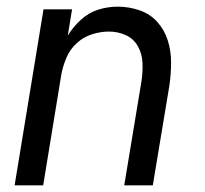

<svg xmlns="http://www.w3.org/2000/svg" viewBox="-20 -558 616 578"><path d="M24 0H110L165 -336Q170 -361 180.5 -385.5Q191 -410 211.5 -428.5Q232 -447 257.5 -455Q283 -463 308 -463Q335 -463 359 -452Q383 -441 395.5 -418Q408 -395 409 -368Q410 -341 406 -314L354 0H440L490 -301Q495 -336 495 -370.5Q495 -405 485 -436.5Q475 -468 453.5 -492Q432 -516 400 -527Q368 -538 334 -538Q305 -538 276 -529Q247 -520 223.5 -498.5Q200 -477 184 -451L197 -530H111Z"/></svg>

Font: Iosevka Sparkle Oblique
Style: Regular
Weight: 400
Italic angle: -9°
Designer: Belleve Invis
Foundry: Belleve Invis
Version: Version 4.5.0; ttfautohint (v1.8.3)